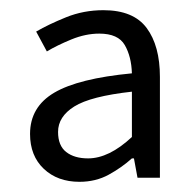

<svg xmlns="http://www.w3.org/2000/svg" viewBox="-20 -746 383 377"><path d="M136 -389Q93 -389 66 -414.5Q39 -440 39 -483Q39 -536 86.5 -564Q134 -592 239 -602Q238 -635 225 -657.5Q212 -680 175 -680Q148 -680 120 -668.5Q92 -657 72 -645L51 -684Q75 -698 109.5 -712Q144 -726 183 -726Q242 -726 268 -691Q294 -656 294 -595V-397H250L243 -435H239Q219 -417 193.5 -403Q168 -389 136 -389ZM153 -435Q194 -435 239 -477V-566Q158 -557 126 -537Q94 -517 94 -487Q94 -460 110 -447.5Q126 -435 153 -435Z"/></svg>

Font: Assistant
Style: Regular
Weight: 400
Designer: Hebrew By Ben Nathan, Latin by Paul Hunt
Version: Version 3.000